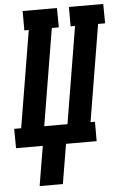

<svg xmlns="http://www.w3.org/2000/svg" viewBox="-77 -778 663 1037"><g transform="rotate(-5 254.5 -260.0)"><path d="M95 215 131 0H-14L-15 -105H23L110 -630H86V-735H272L273 -630H235L148 -105H274L361 -630H337V-735H523L524 -630H486L399 -105H423V0H257L221 215Z"/></g></svg>

Font: Iosevka Curly Slab Extrabold
Style: Italic
Weight: 800
Italic angle: -9°
Monospace: yes
Designer: Belleve Invis
Foundry: Belleve Invis
Version: Version 22.1.2; ttfautohint (v1.8.4)